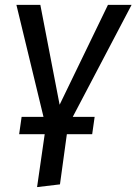

<svg xmlns="http://www.w3.org/2000/svg" viewBox="-20 -547 555 780"><path d="M514.5 -527.1 275.6 -72.2H364.5L354.5 -1.9H251.6L223.6 202L130.6 213.1L161.6 -1.9H57.8L67.8 -72.2H156.7L46.7 -527.1H143.9L222.2 -121.5L418.5 -527.1Z"/></svg>

Font: Fira Sans Variable
Style: Italic
Weight: 397
Italic angle: -8°
Designer: Carrois Corporate & Edenspiekermann AG
Foundry: Carrois Corporate GbR & Edenspiekermann AG
Version: Version 4.202